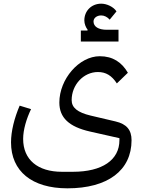

<svg xmlns="http://www.w3.org/2000/svg" viewBox="-20 -785 766 1045"><path d="M420 -559H625V-623H561C516 -623 489 -640 489 -668C489 -687 507 -701 531 -701C548 -701 565 -692 577 -678L614 -723C598 -748 561 -765 531 -765C478 -765 439 -726 439 -674C439 -655 447 -636 457 -623L456 -619H420ZM347 240C566 240 696 143 696 -22C696 -78 669 -110 609 -124L473 -156C402 -173 370 -199 370 -240C370 -324 435 -393 513 -393C556 -393 588 -374 616 -331L676 -389C643 -446 594 -479 523 -479C410 -479 303 -354 303 -227C303 -145 355 -95 470 -69L630 -33V-22C630 86 536 150 377 150H317C185 150 106 84 106 -29C106 -79 124 -139 149 -191L87 -210C58 -142 40 -71 40 -10C40 147 154 240 347 240Z"/></svg>

Font: IBM Plex Arabic
Style: Regular
Weight: 400
Designer: Mike Abbink, Paul van der Laan, Pieter van Rosmalen, Wael Morcos, Khajak Apelian
Foundry: Bold Monday
Version: Version 1.0